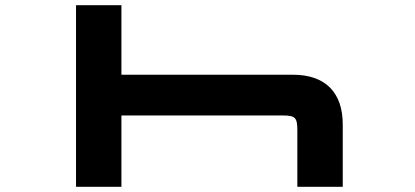

<svg xmlns="http://www.w3.org/2000/svg" viewBox="-20 -720 1601 740"><path d="M273 -700V0H448V-275H1069C1118 -275 1126 -267 1126 -218V0H1301V-240.5C1301 -364.5 1233 -432 1109 -432H448V-700Z"/></svg>

Font: Melete Bold
Style: Regular
Weight: 700
Width: 6
Designer: Sora Sagano
Foundry: DOT COLON
Version: Version 0.200;FEAKit 1.0